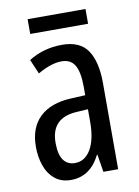

<svg xmlns="http://www.w3.org/2000/svg" viewBox="-80 -730 575 794"><g transform="rotate(-10 208.0 -333.0)"><path d="M213 -547Q289 -547 321 -499Q353 -451 353 -362V0H291L279 -74H277Q235 10 154 10Q113 10 86 -12.5Q59 -35 46.5 -71.5Q34 -108 34 -150Q34 -230 80 -274Q126 -318 211 -322L272 -325V-360Q272 -422 255 -451Q238 -480 200 -480Q156 -480 99 -447L73 -508Q136 -547 213 -547ZM225 -263Q117 -257 117 -152Q117 -103 134 -79.5Q151 -56 182 -56Q224 -56 248.5 -97.5Q273 -139 273 -212V-266ZM335 -676V-614H92V-676Z"/></g></svg>

Font: Noto Sans Malayalam ExtraCondensed
Style: Regular
Weight: 400
Width: 2
Designer: Jelle Bosma - Monotype Design Team
Foundry: Monotype Imaging Inc.
Version: Version 2.104; ttfautohint (v1.8.4.7-5d5b)